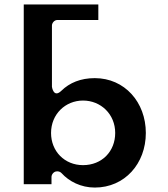

<svg xmlns="http://www.w3.org/2000/svg" viewBox="-20 -855 756 865"><path d="M637 -256C637 -394.4 541.7 -503 407 -503C343.6 -503 293.5 -482.3 256.5 -446.1C221 -411.5 214 -464 214 -464V-740C214 -750.7 223.9 -765 239 -765H423V-835H87V-25H212V-58C212 -68.7 221.9 -83 237 -83H239C245.3 -83 252.7 -80.1 257.5 -74.8C291 -37.8 344.5 -10 407 -10C541.8 -10 637 -117.7 637 -256ZM499 -256C499 -173.1 439.3 -111 354 -111C271.6 -111 210 -172.8 210 -256C210 -340.6 274.6 -402 354 -402C434.2 -402 499 -340.7 499 -256Z"/></svg>

Font: Hussar Ekologiczny
Style: Regular
Weight: 400
Foundry: Cannot Into Space Fonts
Version: Version 0.97